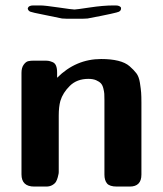

<svg xmlns="http://www.w3.org/2000/svg" viewBox="-20 -686 601 706"><path d="M59 -45V-418Q59 -437 67 -448Q75 -459 83.5 -461Q92 -463 104 -463H144Q154 -463 159.5 -462Q165 -461 173.5 -457.5Q182 -454 186 -444.5Q190 -435 190 -420V-400Q259 -469 352 -469Q388 -469 414.5 -462.5Q441 -456 456.5 -442.5Q472 -429 481.5 -416.5Q491 -404 494.5 -381.5Q498 -359 499 -345.5Q500 -332 500 -308V-44Q500 0 457 0H410Q383 0 373.5 -11.5Q364 -23 364 -44V-318Q364 -333 363.5 -341Q363 -349 360 -361Q357 -373 351 -379.5Q345 -386 333.5 -391Q322 -396 305 -396Q263 -396 237 -370.5Q211 -345 202 -315Q196 -293 196 -261V-53Q196 -51 195.5 -47.5Q195 -44 192.5 -34.5Q190 -25 186 -18Q182 -11 172.5 -5.5Q163 0 150 0H106Q59 0 59 -45ZM82 -654Q84 -666 102 -666H128Q145 -666 195.5 -658.5Q246 -651 254 -651Q260 -651 310 -658.5Q360 -666 398 -666H405Q420 -666 425 -658V-654L424 -649Q421 -645 417.5 -643Q414 -641 387 -635Q360 -629 302 -618L282 -617H228L208 -618Q179 -624 140 -632Q99 -640 91.5 -643Q84 -646 82 -654Z"/></svg>

Font: CMU Sans Serif
Style: Bold
Weight: 700
Version: Version 0.7.0